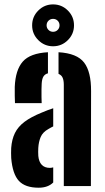

<svg xmlns="http://www.w3.org/2000/svg" viewBox="-20 -846 477 873"><path d="M31 -127.1Q30.5 -137.2 30.4 -150.2Q30.4 -163.2 30.9 -173.3Q33.8 -212.6 47.9 -241.2Q62 -269.8 91.3 -292Q120.6 -314.1 169.6 -334Q183 -339.9 196 -344.7Q209 -349.6 222 -353.8V-271.3Q217 -268.9 211.7 -266Q206.5 -263.1 201 -259.9Q174.1 -245.1 164.8 -222.7Q155.6 -200.3 154.1 -173.3Q153.6 -164 153.6 -155Q153.7 -145.9 154.2 -136.8Q156.7 -110.4 169.9 -96.6Q183.2 -82.7 206.6 -82.7Q213.7 -82.7 222 -85V-16.3Q198.2 7.5 155.7 7.5Q94.7 7.5 65.9 -23.5Q37.1 -54.6 31 -127.1ZM48.1 -377Q47.6 -386.6 47.1 -410.2Q46.6 -433.7 47.1 -451.1Q50.3 -528 83.6 -566Q117 -604 198 -608.5V-512.7Q183.7 -508.8 177.1 -497.5Q170.6 -486.2 169.5 -464.9Q169 -456.5 168.7 -439.6Q168.5 -422.7 168.7 -405.3Q169 -387.8 169.5 -377ZM270.1 0V-460.8Q270.1 -480.3 264.8 -492.5Q259.6 -504.7 246.1 -510.1V-608.5Q330.3 -603.5 362.4 -561.6Q394.5 -519.8 394.1 -431.8L393.3 0ZM221.2 -635.6Q182.1 -635.6 154.1 -663.6Q126.1 -691.5 126.1 -730.8Q126.1 -770.2 154.1 -798.1Q182.1 -826 221.2 -826Q260.7 -826 288.6 -798.1Q316.5 -770.2 316.5 -730.8Q316.5 -691.5 288.6 -663.6Q260.7 -635.6 221.2 -635.6ZM221.2 -701.4Q233.8 -701.4 242.3 -710Q250.7 -718.6 250.7 -730.7Q250.7 -743.4 242.3 -751.8Q233.8 -760.2 221.2 -760.2Q209 -760.2 200.4 -751.8Q191.9 -743.4 191.9 -730.7Q191.9 -718.6 200.4 -710Q209 -701.4 221.2 -701.4Z"/></svg>

Font: Big Shoulders Stencil Thin
Style: Regular
Weight: 100
Designer: Patric King
Foundry: XO Type Co
Version: Version 2.001